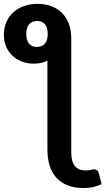

<svg xmlns="http://www.w3.org/2000/svg" viewBox="-77 -793 546 994"><path d="M168.5 -479Q138 -463.5 97.5 -463.5Q63 -463.5 34.8 -474.8Q6.5 -486 -14 -505.8Q-34.5 -525.5 -45.8 -553.2Q-57 -581 -57 -614Q-57 -649 -44.2 -678.2Q-31.5 -707.5 -8.8 -728.5Q14 -749.5 46.2 -761.2Q78.5 -773 117.5 -773Q156.5 -773 188.8 -761Q221 -749 244 -726Q267 -703 279.5 -669.5Q292 -636 292 -593.5V-3.5Q292 44 310.8 66.8Q329.5 89.5 367 89.5Q383.5 89.5 392.2 86.5Q401 83.5 408.5 83.5Q417 83.5 424.2 88Q431.5 92.5 435.5 107L449 160.5Q424.5 171 403.2 175.8Q382 180.5 355.5 180.5Q306.5 180.5 271 165.8Q235.5 151 212.8 124.8Q190 98.5 179.2 62.2Q168.5 26 168.5 -17.5ZM170 -617.5Q170 -650.5 155.8 -667.5Q141.5 -684.5 114.5 -684.5Q88 -684.5 73.5 -667.2Q59 -650 59 -617Q59 -584 73.2 -567Q87.5 -550 114 -550Q141 -550 155.5 -567.2Q170 -584.5 170 -617.5Z"/></svg>

Font: Lato
Style: Bold
Weight: 700
Designer: Lukasz Dziedzic
Foundry: tyPoland Lukasz Dziedzic
Version: Version 2.007; 2014-02-27